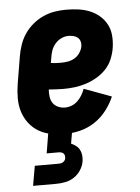

<svg xmlns="http://www.w3.org/2000/svg" viewBox="-53 -570 607 832"><g transform="rotate(-5 250.0 -154.0)"><path d="M215 8Q184 8 154.5 2.5Q125 -3 100.5 -17.5Q76 -32 58.5 -55Q41 -78 32.5 -105.5Q24 -133 24 -163.5Q24 -194 29 -225L49 -345Q53 -369 61.5 -394Q70 -419 85 -441Q100 -463 121 -480.5Q142 -498 166.5 -509Q191 -520 216 -524Q241 -528 266 -528Q293 -528 319 -524.5Q345 -521 368.5 -511.5Q392 -502 411 -485.5Q430 -469 441.5 -447Q453 -425 455 -398.5Q457 -372 453 -346Q449 -321 439 -297Q429 -273 411 -254Q393 -235 369.5 -221.5Q346 -208 322 -200.5Q298 -193 273.5 -190Q249 -187 224 -187Q209 -187 193 -188Q177 -189 161 -190Q160 -174 162 -158.5Q164 -143 172 -131Q180 -119 194.5 -112.5Q209 -106 224 -106Q239 -106 253.5 -111.5Q268 -117 279.5 -128Q291 -139 299 -152.5Q307 -166 312 -180L431 -136Q418 -105 396 -76.5Q374 -48 344.5 -28.5Q315 -9 281.5 -0.5Q248 8 215 8ZM224 -301Q239 -301 254 -303.5Q269 -306 283 -314Q297 -322 306 -335.5Q315 -349 318 -363Q320 -375 317 -385.5Q314 -396 306 -402.5Q298 -409 287.5 -411.5Q277 -414 266 -414Q250 -414 234.5 -406.5Q219 -399 208 -386Q197 -373 191.5 -357.5Q186 -342 184 -326L180 -304Q191 -302 202 -301.5Q213 -301 224 -301ZM57 220 72 134H172Q177 134 182.5 133.5Q188 133 193 130.5Q198 128 201.5 123.5Q205 119 206 114Q207 108 206 102Q205 96 201 92Q197 88 191.5 86.5Q186 85 180 85H128L142 0H246L237 52Q248 57 258 64.5Q268 72 273.5 82.5Q279 93 280.5 106Q282 119 280 132Q277 152 265 170.5Q253 189 235.5 200.5Q218 212 197.5 216Q177 220 157 220Z"/></g></svg>

Font: Iosevka Term Curly Heavy
Style: Italic
Weight: 900
Italic angle: -9°
Designer: Belleve Invis
Foundry: Belleve Invis
Version: Version 32.3.0